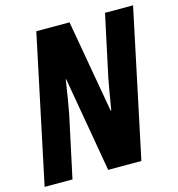

<svg xmlns="http://www.w3.org/2000/svg" viewBox="-109 -807 833 899"><g transform="rotate(-15 307.0 -357.0)"><path d="M-3 0 148 -714H309L388 -265H391Q398 -308 405 -348Q412 -388 417 -415L481 -714H617L466 0H305L225 -461H223Q216 -413 208.5 -369Q201 -325 196 -298L132 0Z"/></g></svg>

Font: Noto Sans ExtraCondensed ExtraBold
Style: Italic
Weight: 800
Width: 2
Italic angle: -12°
Designer: Monotype Design Team
Foundry: Monotype Imaging Inc.
Version: Version 2.013; ttfautohint (v1.8.4.7-5d5b)